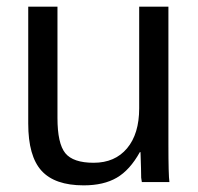

<svg xmlns="http://www.w3.org/2000/svg" viewBox="-20 -548 596 578"><path d="M65 -528H153V-193Q153 -116 176.5 -87Q200 -58 262 -58Q326 -58 362.5 -101.5Q399 -145 399 -222V-528H487V-113Q487 -21 490 0H407L405 -13Q405 -20 404.5 -41.5Q404 -63 403 -90H401Q371 -36 331.5 -13Q292 10 232 10Q145 10 105 -34Q65 -78 65 -176Z"/></svg>

Font: Libra Sans
Style: Regular
Weight: 400
Foundry: Context Ltd
Version: Version 1.002